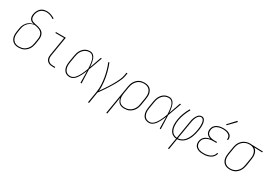

<svg xmlns="http://www.w3.org/2000/svg" viewBox="35 -1840 4451 3148"><g transform="rotate(30 2260.5 -266.0)"><path d="M196 8Q168 8 142 1.5Q116 -5 95.5 -20Q75 -35 61.5 -57Q48 -79 42.5 -105Q37 -131 37.5 -158.5Q38 -186 43 -213L53 -273Q56 -293 62.5 -313.5Q69 -334 80 -353Q91 -372 106 -389Q121 -406 139 -418.5Q157 -431 177.5 -439Q198 -447 219 -451Q196 -457 176 -468Q156 -479 144.5 -498.5Q133 -518 131 -541.5Q129 -565 133 -589Q136 -610 143.5 -629.5Q151 -649 162.5 -667.5Q174 -686 190 -701Q206 -716 225.5 -725.5Q245 -735 265.5 -739Q286 -743 306 -743Q349 -743 388 -728.5Q427 -714 460 -692L449 -677Q418 -698 382.5 -711.5Q347 -725 307 -725Q280 -725 252.5 -716Q225 -707 203.5 -687.5Q182 -668 169.5 -641.5Q157 -615 152 -588Q149 -566 151 -544Q153 -522 164.5 -505Q176 -488 195.5 -479.5Q215 -471 235.5 -466.5Q256 -462 277.5 -458Q299 -454 319 -447.5Q339 -441 357.5 -431.5Q376 -422 390.5 -407.5Q405 -393 413.5 -374Q422 -355 425 -334Q428 -313 426 -290.5Q424 -268 420 -246L411 -187Q406 -161 398 -136Q390 -111 376 -88Q362 -65 341.5 -46Q321 -27 297 -14.5Q273 -2 247 3Q221 8 196 8ZM196 -10Q219 -10 243 -14.5Q267 -19 289 -30.5Q311 -42 329 -60Q347 -78 360 -99Q373 -120 380.5 -143.5Q388 -167 391 -190L401 -249Q406 -275 407 -300.5Q408 -326 401 -349.5Q394 -373 378 -391Q362 -409 340.5 -419.5Q319 -430 294.5 -435.5Q270 -441 246 -446Q224 -444 202.5 -437Q181 -430 162 -418Q143 -406 127 -389Q111 -372 99.5 -352.5Q88 -333 82 -312Q76 -291 72 -270L62 -210Q58 -186 57 -161.5Q56 -137 61 -113.5Q66 -90 77 -70Q88 -50 106.5 -36Q125 -22 148 -16Q171 -10 196 -10Z M840 0Q819 0 799 -3.5Q779 -7 761.5 -16.5Q744 -26 731.5 -41Q719 -56 712.5 -74.5Q706 -93 706 -114Q706 -135 710 -156L767 -502H603V-520H790L729 -153Q726 -135 726 -117Q726 -99 731 -83Q736 -67 747 -53.5Q758 -40 772.5 -32Q787 -24 804.5 -21Q822 -18 840 -18H880V0Z M1167 8Q1141 8 1116.5 0.5Q1092 -7 1074.5 -23.5Q1057 -40 1046.5 -62.5Q1036 -85 1032 -110Q1028 -135 1029.5 -161Q1031 -187 1035 -213L1055 -333Q1059 -357 1066 -381Q1073 -405 1085 -427.5Q1097 -450 1114.5 -469.5Q1132 -489 1154 -503Q1176 -517 1200.5 -522.5Q1225 -528 1249 -528Q1274 -528 1295 -516Q1316 -504 1329.5 -485Q1343 -466 1350.5 -443.5Q1358 -421 1363 -397Q1368 -373 1371 -349Q1374 -325 1376 -301Q1395 -355 1414 -410Q1433 -465 1452 -520H1472Q1448 -455 1425.5 -390Q1403 -325 1378 -260Q1382 -195 1383.5 -130Q1385 -65 1388 0H1368Q1367 -55 1366 -110.5Q1365 -166 1364 -222Q1354 -197 1343.5 -173Q1333 -149 1320.5 -125.5Q1308 -102 1293.5 -79Q1279 -56 1260 -36.5Q1241 -17 1216.5 -4.5Q1192 8 1167 8ZM1167 -10Q1187 -10 1207 -19Q1227 -28 1242.5 -42.5Q1258 -57 1270.5 -74.5Q1283 -92 1294 -110.5Q1305 -129 1314 -148Q1323 -167 1331.5 -186Q1340 -205 1347.5 -224.5Q1355 -244 1362 -263Q1361 -289 1359 -314Q1357 -339 1353.5 -364Q1350 -389 1344 -413Q1338 -437 1326.5 -458.5Q1315 -480 1295 -495Q1275 -510 1249 -510Q1227 -510 1204.5 -504.5Q1182 -499 1162.5 -486Q1143 -473 1127.5 -455Q1112 -437 1101 -416.5Q1090 -396 1084 -374Q1078 -352 1074 -330L1054 -210Q1050 -187 1048.5 -163.5Q1047 -140 1050.5 -118Q1054 -96 1062.5 -75.5Q1071 -55 1086 -39.5Q1101 -24 1122.5 -17Q1144 -10 1167 -10Z M1634 215 1670 -3Q1681 -71 1678 -138.5Q1675 -206 1664 -271Q1653 -336 1635.5 -399Q1618 -462 1593 -521L1611 -528Q1627 -491 1639.5 -451.5Q1652 -412 1662.5 -372Q1673 -332 1680.5 -291Q1688 -250 1692.5 -208Q1697 -166 1698.5 -123Q1700 -80 1695 -37Q1719 -71 1742.5 -105.5Q1766 -140 1788.5 -174.5Q1811 -209 1832 -245Q1853 -281 1872 -317.5Q1891 -354 1907 -391.5Q1923 -429 1930 -468L1938 -520H1958L1949 -468Q1944 -436 1932 -405Q1920 -374 1905.5 -344Q1891 -314 1874.5 -284.5Q1858 -255 1840.5 -226Q1823 -197 1804.5 -168.5Q1786 -140 1767 -111.5Q1748 -83 1728.5 -55.5Q1709 -28 1689 0L1654 215Z M1980 215 2071 -333Q2075 -358 2082.5 -382.5Q2090 -407 2103.5 -430Q2117 -453 2136 -472.5Q2155 -492 2178.5 -505Q2202 -518 2227.5 -523Q2253 -528 2278 -528Q2305 -528 2331.5 -521.5Q2358 -515 2378.5 -500Q2399 -485 2412 -463Q2425 -441 2431 -415Q2437 -389 2436 -361.5Q2435 -334 2430 -307L2411 -187Q2406 -162 2398.5 -137Q2391 -112 2377 -89Q2363 -66 2343 -47Q2323 -28 2299.5 -15Q2276 -2 2250 3Q2224 8 2199 8Q2171 8 2145 1Q2119 -6 2099.5 -23Q2080 -40 2069 -64Q2058 -88 2054 -115L2000 215ZM2199 -10Q2222 -10 2245.5 -15Q2269 -20 2290.5 -31.5Q2312 -43 2330 -61Q2348 -79 2360.5 -100Q2373 -121 2380.5 -144Q2388 -167 2391 -190L2411 -310Q2415 -334 2416 -359Q2417 -384 2412.5 -407Q2408 -430 2396.5 -450Q2385 -470 2367 -484Q2349 -498 2325.5 -504Q2302 -510 2278 -510Q2255 -510 2231.5 -505Q2208 -500 2187 -488Q2166 -476 2149 -458Q2132 -440 2120 -419Q2108 -398 2101 -375.5Q2094 -353 2090 -330L2070 -211Q2066 -187 2065 -162.5Q2064 -138 2068.5 -115Q2073 -92 2083 -71.5Q2093 -51 2110.5 -36.5Q2128 -22 2151 -16Q2174 -10 2199 -10Z M2667 8Q2641 8 2616.5 0.5Q2592 -7 2574.5 -23.5Q2557 -40 2546.5 -62.5Q2536 -85 2532 -110Q2528 -135 2529.5 -161Q2531 -187 2535 -213L2555 -333Q2559 -357 2566 -381Q2573 -405 2585 -427.5Q2597 -450 2614.5 -469.5Q2632 -489 2654 -503Q2676 -517 2700.5 -522.5Q2725 -528 2749 -528Q2774 -528 2795 -516Q2816 -504 2829.5 -485Q2843 -466 2850.5 -443.5Q2858 -421 2863 -397Q2868 -373 2871 -349Q2874 -325 2876 -301Q2895 -355 2914 -410Q2933 -465 2952 -520H2972Q2948 -455 2925.5 -390Q2903 -325 2878 -260Q2882 -195 2883.5 -130Q2885 -65 2888 0H2868Q2867 -55 2866 -110.5Q2865 -166 2864 -222Q2854 -197 2843.5 -173Q2833 -149 2820.5 -125.5Q2808 -102 2793.5 -79Q2779 -56 2760 -36.5Q2741 -17 2716.5 -4.5Q2692 8 2667 8ZM2667 -10Q2687 -10 2707 -19Q2727 -28 2742.5 -42.5Q2758 -57 2770.5 -74.5Q2783 -92 2794 -110.5Q2805 -129 2814 -148Q2823 -167 2831.5 -186Q2840 -205 2847.5 -224.5Q2855 -244 2862 -263Q2861 -289 2859 -314Q2857 -339 2853.5 -364Q2850 -389 2844 -413Q2838 -437 2826.5 -458.5Q2815 -480 2795 -495Q2775 -510 2749 -510Q2727 -510 2704.5 -504.5Q2682 -499 2662.5 -486Q2643 -473 2627.5 -455Q2612 -437 2601 -416.5Q2590 -396 2584 -374Q2578 -352 2574 -330L2554 -210Q2550 -187 2548.5 -163.5Q2547 -140 2550.5 -118Q2554 -96 2562.5 -75.5Q2571 -55 2586 -39.5Q2601 -24 2622.5 -17Q2644 -10 2667 -10Z M3148 215 3183 8Q3152 6 3125 -7Q3098 -20 3080.5 -42Q3063 -64 3053.5 -92Q3044 -120 3040.5 -150Q3037 -180 3038.5 -211Q3040 -242 3045 -273Q3055 -337 3079 -399.5Q3103 -462 3137 -520L3154 -511Q3121 -454 3097.5 -393Q3074 -332 3064 -271Q3059 -242 3057.5 -213.5Q3056 -185 3059 -157.5Q3062 -130 3070 -104Q3078 -78 3093.5 -57Q3109 -36 3133 -24Q3157 -12 3186 -10L3241 -343Q3244 -362 3248 -380.5Q3252 -399 3259 -417.5Q3266 -436 3275.5 -453.5Q3285 -471 3298 -486.5Q3311 -502 3329.5 -511Q3348 -520 3367 -520Q3384 -520 3398.5 -512Q3413 -504 3421.5 -490Q3430 -476 3435 -460Q3440 -444 3442 -427.5Q3444 -411 3444.5 -394Q3445 -377 3444 -359.5Q3443 -342 3441 -324.5Q3439 -307 3436 -290Q3430 -257 3422 -224.5Q3414 -192 3401.5 -160.5Q3389 -129 3370.5 -99Q3352 -69 3326 -44.5Q3300 -20 3267.5 -6.5Q3235 7 3202 8L3168 215ZM3205 -10Q3228 -12 3251 -19.5Q3274 -27 3294 -41.5Q3314 -56 3330 -75Q3346 -94 3358 -115Q3370 -136 3379.5 -158Q3389 -180 3396 -202.5Q3403 -225 3408 -247.5Q3413 -270 3417 -293Q3419 -308 3421 -323.5Q3423 -339 3424 -354.5Q3425 -370 3425 -385Q3425 -400 3424 -415Q3423 -430 3419.5 -444.5Q3416 -459 3409.5 -472Q3403 -485 3391 -493.5Q3379 -502 3364 -502Q3347 -502 3331.5 -492Q3316 -482 3305.5 -468Q3295 -454 3288 -438Q3281 -422 3275.5 -406Q3270 -390 3266.5 -373.5Q3263 -357 3260 -340Z M3693 8Q3670 8 3647 5.5Q3624 3 3603.5 -5Q3583 -13 3565.5 -25.5Q3548 -38 3537 -56.5Q3526 -75 3523 -98Q3520 -121 3524 -144Q3528 -168 3540.5 -191.5Q3553 -215 3573.5 -231Q3594 -247 3618 -256.5Q3642 -266 3667 -271Q3645 -278 3627 -289.5Q3609 -301 3597 -319Q3585 -337 3582 -359.5Q3579 -382 3583 -405Q3586 -425 3595.5 -444Q3605 -463 3620.5 -478Q3636 -493 3655 -503Q3674 -513 3694 -518.5Q3714 -524 3734.5 -526Q3755 -528 3775 -528Q3795 -528 3815 -526Q3835 -524 3853.5 -518Q3872 -512 3888.5 -502Q3905 -492 3916 -477Q3927 -462 3931.5 -442.5Q3936 -423 3932 -402Q3932 -401 3932 -399.5Q3932 -398 3931 -396H3912Q3912 -397 3912.5 -398.5Q3913 -400 3913 -401Q3916 -419 3912 -436Q3908 -453 3898 -466Q3888 -479 3874 -487.5Q3860 -496 3843.5 -501Q3827 -506 3809.5 -508Q3792 -510 3775 -510Q3757 -510 3739 -508.5Q3721 -507 3703 -502Q3685 -497 3667.5 -488.5Q3650 -480 3636 -467Q3622 -454 3613.5 -437Q3605 -420 3602 -402Q3599 -383 3601 -364.5Q3603 -346 3612 -331Q3621 -316 3635.5 -306Q3650 -296 3667 -290Q3684 -284 3702.5 -281.5Q3721 -279 3740 -279H3793L3790 -261H3737Q3717 -261 3697 -259.5Q3677 -258 3657 -252.5Q3637 -247 3617.5 -238Q3598 -229 3581.5 -214.5Q3565 -200 3555.5 -181Q3546 -162 3543 -142Q3539 -121 3542 -101.5Q3545 -82 3555 -66Q3565 -50 3580.5 -38.5Q3596 -27 3614.5 -21Q3633 -15 3653 -12.5Q3673 -10 3693 -10Q3712 -10 3731.5 -12Q3751 -14 3770.5 -19Q3790 -24 3808.5 -33Q3827 -42 3843 -55.5Q3859 -69 3869.5 -87Q3880 -105 3883 -124Q3883 -125 3883 -125Q3883 -125 3883 -125H3902Q3902 -125 3902 -124.5Q3902 -124 3902 -124Q3899 -103 3887.5 -82.5Q3876 -62 3859 -46Q3842 -30 3821.5 -19.5Q3801 -9 3779.5 -2.5Q3758 4 3736.5 6Q3715 8 3693 8ZM3789 -594 3777 -606 3908 -747 3924 -733Z M4196 8Q4168 8 4142 1.5Q4116 -5 4095.5 -20Q4075 -35 4061.5 -57Q4048 -79 4042.5 -105Q4037 -131 4037.5 -158.5Q4038 -186 4043 -213L4063 -333Q4067 -358 4074.5 -382Q4082 -406 4095.5 -428.5Q4109 -451 4128 -470Q4147 -489 4170 -501.5Q4193 -514 4218 -521Q4243 -528 4268 -528Q4271 -528 4274.5 -528Q4278 -528 4281 -528Q4285 -528 4289 -528Q4293 -528 4297 -527L4521 -520L4518 -502L4366 -507Q4388 -493 4402.5 -470Q4417 -447 4423 -420Q4429 -393 4428 -364.5Q4427 -336 4422 -307L4403 -187Q4399 -162 4391 -137.5Q4383 -113 4369.5 -90Q4356 -67 4337 -47.5Q4318 -28 4294.5 -15Q4271 -2 4246 3Q4221 8 4196 8ZM4196 -10Q4219 -10 4242 -15Q4265 -20 4286 -32Q4307 -44 4324.5 -62Q4342 -80 4354 -101Q4366 -122 4373 -144.5Q4380 -167 4383 -190L4403 -310Q4407 -333 4408.5 -356Q4410 -379 4406.5 -400.5Q4403 -422 4394 -442Q4385 -462 4370.5 -477Q4356 -492 4335 -500Q4314 -508 4292 -510H4278Q4275 -510 4272 -510Q4269 -510 4266 -510Q4244 -510 4221.5 -503.5Q4199 -497 4178 -485Q4157 -473 4140 -455.5Q4123 -438 4111 -417.5Q4099 -397 4092.5 -375Q4086 -353 4082 -330L4062 -210Q4058 -186 4057 -161Q4056 -136 4061 -113Q4066 -90 4077.5 -70Q4089 -50 4107 -36Q4125 -22 4148 -16Q4171 -10 4196 -10Z"/></g></svg>

Font: Iosevka SS04 Thin Oblique
Style: Regular
Weight: 100
Italic angle: -9°
Monospace: yes
Designer: Belleve Invis
Foundry: Belleve Invis
Version: Version 19.0.0; ttfautohint (v1.8.4)